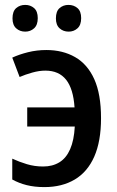

<svg xmlns="http://www.w3.org/2000/svg" viewBox="-20 -753 477 783"><path d="M161 10Q121 10 89 2Q57 -6 30 -21V-106Q58 -93 89.5 -83.5Q121 -74 156 -74Q194 -74 222 -91Q250 -108 266 -144.5Q282 -181 285 -237H91V-315H284Q279 -391 249.5 -428Q220 -465 165 -465Q140 -465 111.5 -457Q83 -449 60 -439L30 -518Q58 -531 94 -540Q130 -549 169 -549Q236 -549 286.5 -520Q337 -491 364.5 -430Q392 -369 392 -271Q392 -177 364.5 -114.5Q337 -52 285 -21Q233 10 161 10ZM31 -678Q31 -707 46 -720Q61 -733 83 -733Q104 -733 119 -720Q134 -707 134 -679Q134 -651 119 -637.5Q104 -624 83 -624Q61 -624 46 -637.5Q31 -651 31 -678ZM208 -678Q208 -707 223 -720Q238 -733 259 -733Q281 -733 296 -720Q311 -707 311 -679Q311 -651 296 -637.5Q281 -624 260 -624Q238 -624 223 -637.5Q208 -651 208 -678Z"/></svg>

Font: Noto Sans Display SemiCondensed Medium
Style: Regular
Weight: 500
Width: 4
Designer: Monotype Design Team
Foundry: Monotype Imaging Inc.
Version: Version 2.003